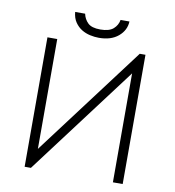

<svg xmlns="http://www.w3.org/2000/svg" viewBox="-92 -942 935 1024"><g transform="rotate(10 375.5 -430.0)"><path d="M110 -701H163V-106L610 -700H641V0H588V-590L144 0H110ZM380 -746Q357 -746 332 -751.5Q307 -757 286 -770Q265 -783 250 -805Q235 -827 232 -860H286Q292 -831 312.5 -811Q333 -791 380 -791Q428 -791 450.5 -811Q473 -831 478 -860H526Q524 -812 485 -779Q446 -746 380 -746Z"/></g></svg>

Font: Tilda Sans Light
Style: Regular
Weight: 300
Designer: ParaType Ltd
Foundry: ParaType Ltd
Version: Version 1.009